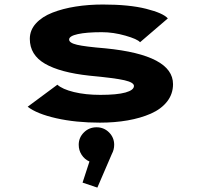

<svg xmlns="http://www.w3.org/2000/svg" viewBox="-20 -532 890 850"><path d="M422 11Q315.5 11 229.2 -8.5Q143 -28 102.5 -59.5L234 -157Q256 -137 307.2 -124.5Q358.5 -112 424 -112Q498 -112 535.5 -122.5Q573 -133 573 -151.5Q573 -167 530.8 -176.8Q488.5 -186.5 376 -197Q246 -211 179 -250Q112 -289 112 -360Q112 -398.5 139 -428.2Q166 -458 212 -476Q258 -494 315 -503Q372 -512 436 -512Q552 -512 627.2 -493Q702.5 -474 723 -450.5L600 -345Q588.5 -359 535.2 -374.2Q482 -389.5 430.5 -389.5Q363 -389.5 324.5 -381Q286 -372.5 286 -357Q286 -342 321 -333.8Q356 -325.5 447 -318Q746 -288.5 746 -159.5Q746 -116 719.8 -82.5Q693.5 -49 648 -29Q602.5 -9 545.2 1Q488 11 422 11ZM485.5 109Q485.5 130.5 475 150L411 298.5L345.5 276.5L376 183Q354.5 173.5 341.5 153.5Q328.5 133.5 328.5 109Q328.5 77 351.5 54.2Q374.5 31.5 407.5 31.5Q440 31.5 462.8 54.2Q485.5 77 485.5 109Z"/></svg>

Font: League Mono Wide
Style: Bold
Weight: 700
Width: 8
Designer: Tyler Finck
Foundry: The League of Moveable Type / Tyler Finck
Version: Version 2.210